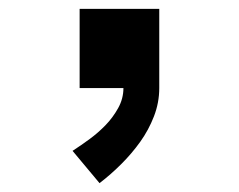

<svg xmlns="http://www.w3.org/2000/svg" viewBox="-20 -199 540 434"><path d="M205 215 144 142Q164 129 183 115Q202 101 218.5 84Q235 67 247 45.5Q259 24 259 0H160V-179H340V0Q340 33 328 64Q316 95 297 121.5Q278 148 254.5 171.5Q231 195 205 215Z"/></svg>

Font: Iosevka SS04 Extrabold
Style: Regular
Weight: 800
Monospace: yes
Designer: Belleve Invis
Foundry: Belleve Invis
Version: Version 19.0.0; ttfautohint (v1.8.4)